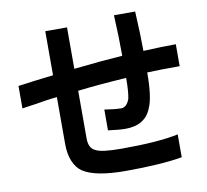

<svg xmlns="http://www.w3.org/2000/svg" viewBox="-88 -810 1095 1017"><g transform="rotate(-10 460.0 -301.5)"><path d="M812 90Q695 110 507 110Q345 110 278 66Q248 45 232 6Q216 -33 216 -85V-339Q168 -334 99 -322Q79 -319 60.5 -316.5Q42 -314 26 -311V-432Q118 -445 216 -456V-693H333V-470Q487 -487 595 -494Q595 -599 589 -713H703Q710 -582 710 -500Q815 -505 885 -505V-387Q770 -387 710 -384Q710 -250 685 -196Q652 -110 545 -110Q514 -110 452 -118V-230Q507 -221 541 -221Q572 -221 587 -264Q595 -302 595 -375Q440 -365 333 -352V-95Q333 -42 369 -27Q399 -10 507 -10Q706 -10 812 -33Z"/></g></svg>

Font: LINE Seed Sans KR Bold
Style: Regular
Weight: 700
Designer: LINE BX Design & Sandoll Inc & Dalton Maag Ltd
Foundry: Sandoll Inc.
Version: Version 1.000